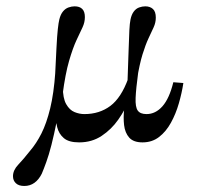

<svg xmlns="http://www.w3.org/2000/svg" viewBox="-20 -447 638 618"><path d="M220.2 -426.6Q236.3 -426.6 244.8 -418.1Q253.2 -409.7 253.2 -391.9Q253.2 -375 245.6 -358.9Q237.9 -342.7 226.2 -317.7Q214.5 -292.7 202.4 -251.2Q190.3 -209.7 181.5 -142.7L156.5 -187.1Q159.7 -251.6 161.7 -291.5Q163.7 -331.5 166.1 -353.2Q168.5 -375 171 -384.7Q175 -400.8 182.7 -410.1Q190.3 -419.4 200.4 -423Q210.5 -426.6 220.2 -426.6ZM21.8 120.2Q21.8 100.8 38.7 83.1Q55.6 65.3 76.6 38.7Q96.8 15.3 113.3 -17.3Q129.8 -50 141.5 -98Q153.2 -146 158.1 -215.3L186.3 -212.9Q185.5 -201.6 184.3 -190.3Q183.1 -179 181.5 -168.5Q172.6 -105.6 163.3 -59.7Q154 -13.7 145.6 19.4Q137.1 52.4 129 74.6Q121 96.8 114.5 112.1Q104.8 131.5 90.7 141.5Q76.6 151.6 58.1 151.6Q40.3 151.6 31 142.7Q21.8 133.9 21.8 120.2ZM190.3 -240.3 182.3 -166.9Q182.3 -130.6 193.1 -111.7Q204 -92.7 219.8 -86.3Q235.5 -79.8 251.6 -79.8Q300 -79.8 335.1 -106Q370.2 -132.3 392.7 -194.4L413.7 -179Q408.1 -156.5 395.2 -124.6Q382.3 -92.7 360.5 -61.7Q338.7 -30.6 307.3 -9.7Q275.8 11.3 234.7 11.3Q201.6 11.3 185.5 -2.4Q169.4 -16.1 164.1 -37.5Q158.9 -58.9 159.3 -82.3Q159.7 -105.6 159.7 -125L162.1 -240.3ZM447.6 -426.6Q462.9 -426.6 472.2 -418.1Q481.5 -409.7 481.5 -390.3Q481.5 -374.2 474.6 -359.3Q467.7 -344.4 458.1 -323.8Q448.4 -303.2 438.7 -271.8Q429 -240.3 421 -191.1L390.3 -180.6Q392.7 -246 394 -286.7Q395.2 -327.4 396.4 -350Q397.6 -372.6 400 -383.9Q403.2 -400 410.5 -409.7Q417.7 -419.4 427.8 -423Q437.9 -426.6 447.6 -426.6ZM396.8 -236.3 425 -215.3Q417.7 -161.3 416.5 -131.9Q415.3 -102.4 423.4 -91.1Q431.5 -79.8 451.6 -79.8Q480.6 -79.8 502.8 -104.8Q525 -129.8 537.9 -182.3L570.2 -179.8Q565.3 -147.6 555.6 -114.1Q546 -80.6 530.2 -52Q514.5 -23.4 491.9 -6Q469.4 11.3 438.7 11.3Q409.7 11.3 396 -4Q382.3 -19.4 379.4 -44.4Q376.6 -69.4 379.8 -96.8Z"/></svg>

Font: Playfair 12pt
Style: Regular
Weight: 400
Designer: Claus Eggers Sørensen
Foundry: Claus Eggers Sørensen
Version: Version 2.000;gftools[0.9.28]